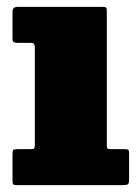

<svg xmlns="http://www.w3.org/2000/svg" viewBox="-20 -540 406 560"><path d="M72 -415H29.5Q16.5 -415 16.5 -425V-506Q16.5 -520 31.5 -520H279Q286 -520 288.8 -518.5Q291.5 -517 291.5 -510V-117.5Q291.5 -110 293 -107.5Q294.5 -105 302 -105H342.5Q351 -105 353.8 -103.2Q356.5 -101.5 356.5 -93V-15.5Q356.5 -4.5 352.5 -2.2Q348.5 0 337.5 0H28.5Q21 0 18.8 -2.2Q16.5 -4.5 16.5 -12.5V-90.5Q16.5 -100 18.8 -102.5Q21 -105 30 -105H68.5Q76 -105 78.8 -106.5Q81.5 -108 81.5 -116V-402Q81.5 -415 72 -415Z"/></svg>

Font: Besley* Narrow Fatface
Style: Regular
Weight: 900
Width: 4
Designer: Owen Earl
Foundry: indestructible type*
Version: Version 3.000; ttfautohint (v1.8.3)